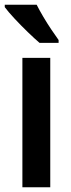

<svg xmlns="http://www.w3.org/2000/svg" viewBox="-29 -786 296 806"><path d="M182 0H65V-543H182ZM125 -766Q136 -744 152.5 -716Q169 -688 186.5 -662Q204 -636 217 -618V-606H137Q117 -623 88 -651Q59 -679 32 -708Q5 -737 -9 -756V-766Z"/></svg>

Font: Noto Sans Hebrew Condensed SemiBold
Style: Regular
Weight: 600
Width: 3
Designer: Monotype Design Team
Foundry: Monotype Imaging Inc.
Version: Version 2.004; ttfautohint (v1.8.4.7-5d5b)